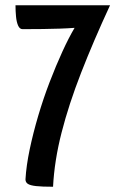

<svg xmlns="http://www.w3.org/2000/svg" viewBox="-20 -620 446 731"><path d="M182 91Q140 91 117.5 88.5Q95 86 86 80Q77 74 77 63Q80 11 93 -51Q106 -113 125.5 -179Q145 -245 169 -307.5Q193 -370 217.5 -423.5Q242 -477 264 -514Q238 -512 208 -511Q178 -510 143 -509.5Q108 -509 66 -509Q55 -509 49 -522.5Q43 -536 41 -557Q39 -578 39 -600H399Q336 -464 289 -343.5Q242 -223 214.5 -115.5Q187 -8 182 91Z"/></svg>

Font: Yanone Kaffeesatz ExtraLight SemiBold
Style: Regular
Weight: 600
Version: Version 2.003